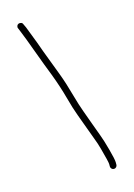

<svg xmlns="http://www.w3.org/2000/svg" viewBox="-113 -745 589 847"><g transform="rotate(-15 182.0 -321.5)"><path d="M299.6 43C295.6 43 292.1 41.5 289.1 38.5C286.1 35.5 284.6 32 284.6 28V17C284.6 10.4 278.6 -14.8 266.6 -58.5C262 -75.5 256.5 -92.2 250.1 -108.5C243.8 -124.8 237 -143.3 229.6 -164C222.3 -184.7 214.5 -206 206.1 -228C197.8 -250 188.9 -278.6 179.4 -313.9C169.9 -349.1 157.5 -387.2 142.1 -428C135.1 -446.7 128.3 -464.3 121.6 -481C115 -497.7 105.3 -523.7 92.5 -559.1C79.8 -594.4 68.5 -624.1 58.6 -648L51.6 -665C49.6 -669 49.5 -673 51.1 -677C52.8 -681 55.5 -683.7 59.1 -685C62.8 -686.3 66.6 -686.3 70.6 -685C74.6 -683.7 77.3 -681 78.6 -677L86.6 -660C96 -636 106 -610 116.6 -582C121.3 -568 126.5 -553.7 132.1 -539C137.8 -524.3 143.8 -508.5 150.1 -491.5C156.5 -474.5 165.2 -451.3 176.4 -422C187.6 -392.6 199.4 -355.6 211.6 -311C219 -284.3 226.6 -260.2 234.6 -238.5C242.6 -216.8 250.3 -195.7 257.6 -175C265 -154.3 272 -135.3 278.6 -118C285.3 -100.7 293 -76.1 301.6 -44.2C310.3 -12.4 314.6 8 314.6 17V28C314.6 32 313.1 35.5 310.1 38.5C307.1 41.5 303.6 43 299.6 43Z"/></g></svg>

Font: Proton
Style: ExBd
Weight: 500
Version: Version 1.017